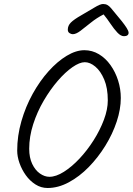

<svg xmlns="http://www.w3.org/2000/svg" viewBox="-20 -959 663 960"><path d="M66 -206Q66 -280 87 -353Q108 -426 143.5 -490Q179 -554 223 -603Q267 -652 313.5 -680Q360 -708 402 -708Q441 -708 474.5 -688Q508 -668 532.5 -633.5Q557 -599 570.5 -556.5Q584 -514 584 -469Q584 -413 563.5 -351Q543 -289 506.5 -230Q470 -171 423.5 -123.5Q377 -76 324 -47.5Q271 -19 218 -19Q185 -19 157 -37Q129 -55 109 -83Q89 -111 77.5 -143.5Q66 -176 66 -206ZM404 -648Q378 -648 342 -623Q306 -598 268.5 -554.5Q231 -511 198.5 -455.5Q166 -400 146 -338Q126 -276 126 -215Q126 -171 141 -139.5Q156 -108 179.5 -91.5Q203 -75 227 -75Q260 -75 299.5 -100Q339 -125 377.5 -166Q416 -207 448 -257.5Q480 -308 499.5 -360Q519 -412 519 -457Q519 -519 501 -561.5Q483 -604 456.5 -626Q430 -648 404 -648ZM556 -893Q574 -872 589 -853Q604 -834 613.5 -819Q623 -804 623 -795Q623 -787 617 -782.5Q611 -778 600 -778Q584 -778 567 -796Q550 -814 533 -839.5Q516 -865 498 -887Q463 -869 434 -845.5Q405 -822 382.5 -805Q360 -788 344 -788Q336 -788 327.5 -793.5Q319 -799 319 -811Q319 -831 334.5 -846.5Q350 -862 387 -883Q422 -903 451.5 -921Q481 -939 495 -939Q508 -939 517 -934Q526 -929 534.5 -919Q543 -909 556 -893Z"/></svg>

Font: Kalam Variable Light
Style: Regular
Weight: 300
Designer: Lipi Raval, Jonny Pinhorn
Foundry: Indian Type Foundry
Version: Version 3.000